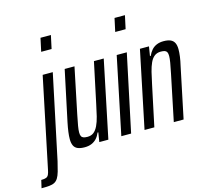

<svg xmlns="http://www.w3.org/2000/svg" viewBox="-220 -892 1336 1230"><g transform="rotate(-15 448.0 -276.5)"><path d="M131 -655 150 -743H219L200 -655ZM-93 190 -81 138Q-59 138 -48 133.5Q-37 129 -31.5 117Q-26 105 -22 84L102 -510H169L51 49Q42 88 34.5 114Q27 140 17.5 155.5Q8 171 -6 178.5Q-20 186 -41 188Q-62 190 -93 190Z M243 8Q215 8 197 0.5Q179 -7 171 -24Q163 -41 163 -67Q163 -88 166.5 -114.5Q170 -141 177 -175L248 -510H313L250 -206Q241 -163 236.5 -136Q232 -109 232 -93Q232 -77 236.5 -68Q241 -59 251 -55.5Q261 -52 277 -52Q302 -52 318.5 -65Q335 -78 347 -103Q359 -128 367.5 -162.5Q376 -197 385 -241L442 -510H507L401 0H341L351 -62H346Q337 -40 323 -24.5Q309 -9 289 -0.5Q269 8 243 8Z M622 -655 641 -743H710L691 -655ZM487 0 593 -510H660L552 0Z M641 0 747 -510H807L797 -448H802Q812 -470 825.5 -485.5Q839 -501 859 -509.5Q879 -518 905 -518Q933 -518 950.5 -510.5Q968 -503 976.5 -486.5Q985 -470 985 -443Q985 -422 981.5 -395.5Q978 -369 970 -335L900 0H835L898 -304Q907 -347 911.5 -374Q916 -401 916 -417Q916 -434 911.5 -442.5Q907 -451 897.5 -454.5Q888 -458 871 -458Q846 -458 829 -445Q812 -432 800.5 -407Q789 -382 780.5 -347.5Q772 -313 763 -269L706 0Z"/></g></svg>

Font: Saira UltraCondensed Medium
Style: Italic
Weight: 500
Width: 1
Italic angle: -12°
Designer: Hector Gatti with collaboration of the Omnibus-Type team
Foundry: Omnibus-Type
Version: Version 1.101